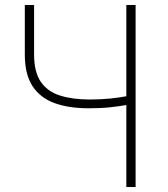

<svg xmlns="http://www.w3.org/2000/svg" viewBox="-20 -746 671 766"><path d="M484 0V-327Q456 -322 419 -318Q382 -314 334 -314Q255 -314 198 -334.5Q141 -355 110 -402Q79 -449 79 -528V-726H116V-528Q116 -459 142.5 -420Q169 -381 219 -365Q269 -349 338 -349Q384 -349 421 -353Q458 -357 484 -362V-726H521V0Z"/></svg>

Font: Noto Sans KR Thin
Style: Regular
Weight: 100
Designer: Ryoko NISHIZUKA 西塚涼子 (kana, bopomofo & ideographs); Paul D. Hunt (Latin, Greek & Cyrillic); Sandoll Communications 산돌커뮤니
Foundry: Adobe
Version: Version 2.004-H2;hotconv 1.0.118;makeotfexe 2.5.65603